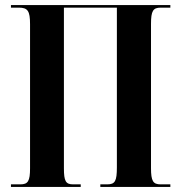

<svg xmlns="http://www.w3.org/2000/svg" viewBox="-20 -734 704 754"><path d="M23 0H297V-10H267C238 -10 231 -23 231 -73V-704H439V-77C439 -23 432 -10 401 -10H374V0H649V-10H611C581 -10 573 -23 573 -74V-640C573 -691 581 -704 611 -704H649V-714H23V-704H54C89 -704 98 -691 98 -639V-73C98 -23 90 -10 60 -10H23Z"/></svg>

Font: Noto Serif Display ExtraCondensed
Style: Bold
Weight: 700
Width: 2
Designer: Monotype Design Team
Foundry: Monotype Imaging Inc.
Version: Version 2.009